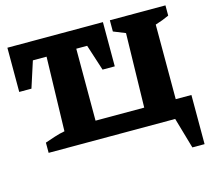

<svg xmlns="http://www.w3.org/2000/svg" viewBox="-117 -797 1237 1124"><g transform="rotate(-15 502.0 -235.0)"><path d="M893 -111H988V187H914L860 0H93V-62Q123 -72 152.5 -82Q182 -92 215 -98L227 -547H144L93 -389H19V-657H598V-389H524L473 -547H407V-111H702L712 -560L640 -589V-657H977V-595Q939 -577 893 -563Z"/></g></svg>

Font: Piazzolla ExtraBold
Style: Regular
Weight: 800
Designer: Juan Pablo del Peral
Foundry: Huerta Tipografica
Version: Version 1.330